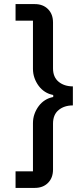

<svg xmlns="http://www.w3.org/2000/svg" viewBox="-20 -780 396 938"><path d="M150 -760Q190 -760 214.5 -735.5Q239 -711 239 -670V-446Q239 -403 266.5 -380.5Q294 -358 336 -358V-265Q294 -265 266.5 -242.5Q239 -220 239 -176V48Q239 89 214.5 113.5Q190 138 150 138H56V57H141V-178Q141 -202 148.5 -223Q156 -244 169 -261.5Q182 -279 200 -290.5Q218 -302 240 -306V-316Q218 -320 200 -331.5Q182 -343 169 -360.5Q156 -378 148.5 -399Q141 -420 141 -444V-679H56V-760Z"/></svg>

Font: IBM Plex Sans Thai Medium
Style: Regular
Weight: 500
Designer: Mike Abbink, Paul van der Laan, Pieter van Rosmalen, Ben Mitchell, Mark Frömberg
Foundry: Bold Monday
Version: Version 1.1